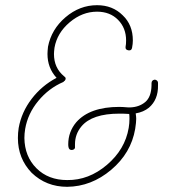

<svg xmlns="http://www.w3.org/2000/svg" viewBox="-20 -722 736 740"><path d="M576 -415Q581 -415 585 -411.5Q589 -408 589 -403V-393Q590 -338 554 -307Q533 -290 503 -285Q505 -271 505 -264Q505 -251 501 -225Q485 -132 408.5 -67.5Q332 -3 239 -2Q158 -2 102 -56Q49 -111 49 -190Q49 -210 52 -229Q63 -290 102 -341Q141 -392 198 -422Q163 -460 163 -514Q163 -524 165 -542Q178 -609 232.5 -655.5Q287 -702 354 -702Q414 -702 453 -663Q492 -626 492 -566Q492 -553 489 -538Q487 -526 475 -528Q462 -530 464 -542Q466 -551 466 -566Q466 -614 435 -645.5Q404 -677 354 -677Q297 -677 248.5 -636Q200 -595 190 -538Q188 -522 188 -514Q188 -460 227 -428Q238 -421 229 -410H228L224 -406Q168 -382 127.5 -333Q87 -284 77 -225Q74 -207 74 -190Q75 -119 120.5 -73.5Q166 -28 239 -28Q322 -27 392 -86.5Q462 -146 476 -229Q479 -247 479 -264Q479 -277 478 -283H473Q462 -284 440 -284Q335 -284 294 -235Q269 -205 269 -166V-158Q271 -146 258 -144H256Q246 -144 244 -155Q243 -159 243 -166Q243 -214 274 -251Q326 -310 440 -310Q451 -310 475 -308H481Q516 -309 539.5 -328.5Q563 -348 564 -393V-401Q564 -413 576 -415Z"/></svg>

Font: Quicksand
Style: Light Italic
Weight: 300
Italic angle: -12°
Designer: Andrew Paglinawan
Foundry: Andrew Paglinawan
Version: 1.002